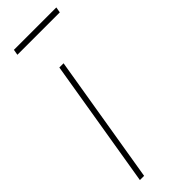

<svg xmlns="http://www.w3.org/2000/svg" viewBox="-232 -704 725 725"><g transform="rotate(-45 130.5 -342.0)"><path d="M22.9 0 108.4 -515.6H130.9L45.4 0ZM260.7 -684.1 256.8 -661.6H30.3L34.2 -684.1Z"/></g></svg>

Font: Inter Display Thin
Style: Italic
Weight: 100
Italic angle: -9.39999°
Designer: Rasmus Andersson
Foundry: rsms
Version: Version 4.000;git-a52131595